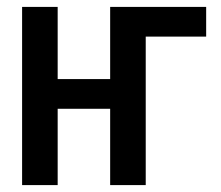

<svg xmlns="http://www.w3.org/2000/svg" viewBox="-20 -536 640 556"><path d="M44 0H147V-221H299V0H402V-430H577V-516H299V-307H147V-516H44Z"/></svg>

Font: IBM Mono Medium
Style: Regular
Weight: 500
Monospace: yes
Designer: Mike Abbink, Paul van der Laan, Pieter van Rosmalen
Foundry: Bold Monday
Version: Version 2.3